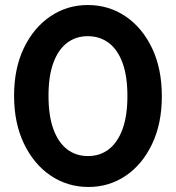

<svg xmlns="http://www.w3.org/2000/svg" viewBox="-20 -734 700 764"><path d="M332 10Q249 10 182 -35Q115 -80 75.5 -162Q36 -244 36 -353Q36 -462 75 -543Q114 -624 180.5 -669Q247 -714 329 -714Q413 -714 479.5 -669Q546 -624 585 -542.5Q624 -461 624 -351Q624 -242 585 -160.5Q546 -79 480 -34.5Q414 10 332 10ZM330 -113Q378 -113 413 -140Q448 -167 467.5 -220Q487 -273 487 -352Q487 -431 467.5 -484Q448 -537 412.5 -563.5Q377 -590 329 -590Q282 -590 247 -563.5Q212 -537 192.5 -484.5Q173 -432 173 -353Q173 -273 192.5 -220Q212 -167 247 -140Q282 -113 330 -113Z"/></svg>

Font: Outfit Thin SemiBold
Style: Regular
Weight: 600
Version: Version 1.100;gftools[0.9.27]